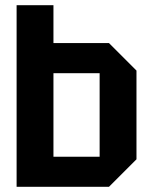

<svg xmlns="http://www.w3.org/2000/svg" viewBox="-20 -720 575 740"><path d="M364 -438H186V-116H364ZM506 -448V-106L400 0H44V-700H186V-554H400Z"/></svg>

Font: Tektur SemiCondensed SemiBold
Style: Regular
Weight: 600
Width: 4
Designer: Adam Jagosz
Foundry: Adam Jagosz
Version: Version 1.005;gftools[0.9.30]